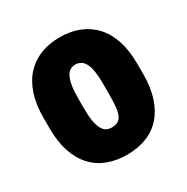

<svg xmlns="http://www.w3.org/2000/svg" viewBox="-131 -652 756 776"><g transform="rotate(-30 247.0 -264.0)"><path d="M27.8 -239.3V-288.6Q27.8 -351.1 43.5 -397.7Q59.1 -444.3 87.9 -475.3Q116.7 -506.3 156.7 -522.2Q196.8 -538.1 246.1 -538.1Q296.4 -538.1 336.4 -522.2Q376.5 -506.3 405.3 -475.3Q434.1 -444.3 449.7 -397.7Q465.3 -351.1 465.3 -288.6V-239.3Q465.3 -177.2 449.7 -130.4Q434.1 -83.5 405.5 -52.2Q377 -21 336.7 -5.6Q296.4 9.8 247.1 9.8Q197.8 9.8 157.2 -5.6Q116.7 -21 87.9 -52.2Q59.1 -83.5 43.5 -130.4Q27.8 -177.2 27.8 -239.3ZM188.5 -288.6V-239.3Q188.5 -205.6 192.4 -181.9Q196.3 -158.2 203.9 -143.8Q211.4 -129.4 222.2 -123Q232.9 -116.7 247.1 -116.7Q265.1 -116.7 276.6 -123Q288.1 -129.4 294.4 -143.8Q300.8 -158.2 303 -181.9Q305.2 -205.6 305.2 -239.3V-288.6Q305.2 -321.8 301.5 -345Q297.9 -368.2 290.3 -383.1Q282.7 -397.9 271.5 -404.5Q260.3 -411.1 246.1 -411.1Q232.4 -411.1 221.7 -404.5Q210.9 -397.9 203.6 -383.1Q196.3 -368.2 192.4 -345Q188.5 -321.8 188.5 -288.6Z"/></g></svg>

Font: Roboto Condensed Black
Style: Regular
Weight: 900
Designer: Christian Robertson
Foundry: Google
Version: Version 3.008; 2023